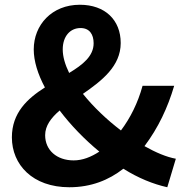

<svg xmlns="http://www.w3.org/2000/svg" viewBox="-20 -774 779 808"><path d="M244 -566C244 -621 275 -656 319 -656C357 -656 374 -629 374 -592C374 -538 329 -502 271 -467C254 -502 244 -535 244 -566ZM272 14C363 14 438 -16 499 -64C561 -25 625 1 684 14L720 -106C681 -113 636 -132 588 -159C646 -236 686 -321 713 -413H580C560 -340 528 -277 489 -225C430 -270 373 -324 329 -379C408 -434 488 -495 488 -593C488 -690 422 -754 316 -754C198 -754 122 -669 122 -566C122 -517 139 -462 169 -406C95 -359 30 -299 30 -196C30 -81 117 14 272 14ZM170 -205C170 -245 195 -278 231 -309C278 -247 335 -188 398 -136C363 -113 327 -99 290 -99C219 -99 170 -142 170 -205Z"/></svg>

Font: Source Han Sans JP
Style: Bold
Weight: 700
Designer: Ryoko NISHIZUKA 西塚涼子 (kana, bopomofo & ideographs); Paul D. Hunt (Latin, Greek & Cyrillic); Sandoll Communications 산돌커뮤니
Foundry: Adobe
Version: Version 2.002;hotconv 1.0.116;makeotfexe 2.5.65601